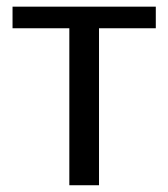

<svg xmlns="http://www.w3.org/2000/svg" viewBox="-20 -548 498 568"><path d="M272.9 -464.4V0H185.1V-464.4H17.1V-528.3H440.9V-464.4Z"/></svg>

Font: Arimo
Style: Regular
Weight: 400
Designer: Steve Matteson
Foundry: Monotype Imaging Inc.
Version: Version 1.33